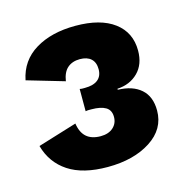

<svg xmlns="http://www.w3.org/2000/svg" viewBox="-71 -802 521 541"><g transform="rotate(-15 189.5 -531.0)"><path d="M194 -735Q267 -735 307 -705Q347 -675 347 -622Q347 -582 323.5 -558.5Q300 -535 263 -533V-530Q306 -529 330.5 -507.5Q355 -486 355 -445Q355 -391 305.5 -359Q256 -327 180 -327Q108 -327 65.5 -355Q23 -383 9 -434L123 -469Q127 -442 142 -429Q157 -416 183 -416Q206 -416 219.5 -428Q233 -440 233 -459Q233 -479 218.5 -487.5Q204 -496 177 -496Q173 -496 169 -496Q165 -496 160 -495V-560Q164 -559 168 -559Q172 -559 175 -559Q200 -559 213 -569.5Q226 -580 226 -600Q226 -620 214.5 -630.5Q203 -641 182 -641Q160 -641 146 -629Q132 -617 128 -591L19 -623Q30 -678 77 -706.5Q124 -735 194 -735Z"/></g></svg>

Font: Kantumruy Pro
Style: Bold
Weight: 700
Version: Version 1.002